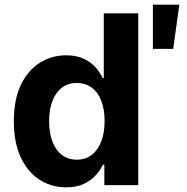

<svg xmlns="http://www.w3.org/2000/svg" viewBox="-20 -784 790 813"><path d="M260.7 9.3Q197.8 9.3 147.2 -23.2Q96.7 -55.7 67.6 -118.2Q38.6 -180.7 38.6 -270.5Q38.6 -362.3 68.4 -424.6Q98.1 -486.8 148.7 -518.3Q199.2 -549.8 259.8 -549.8Q304.7 -549.8 335.4 -534.9Q366.2 -520 385.5 -497.8Q404.8 -475.6 415 -453.1H419.4V-727.5H565.4V0H421.9V-86.4H415.5Q404.8 -63.5 385 -41.5Q365.2 -19.5 334.7 -5.1Q304.2 9.3 260.7 9.3ZM305.2 -107.9Q342.3 -107.9 368.7 -128.4Q395 -148.9 408.9 -185.5Q422.9 -222.2 422.9 -271Q422.9 -320.3 409.2 -356.4Q395.5 -392.6 368.9 -412.6Q342.3 -432.6 305.2 -432.6Q267.1 -432.6 241 -412.1Q214.8 -391.6 201.4 -355.2Q188 -318.8 188 -271Q188 -223.1 201.4 -186.3Q214.8 -149.4 241.2 -128.7Q267.6 -107.9 305.2 -107.9ZM627.4 -577.1V-764.2H739.3L713.4 -577.1Z"/></svg>

Font: Inter 16pt
Style: Bold
Weight: 700
Version: Version 4.001;git-66647c0bb